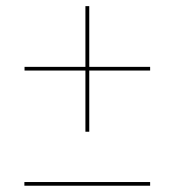

<svg xmlns="http://www.w3.org/2000/svg" viewBox="-20 -610 570 626"><path d="M59.5 -4.5V-16.5H469.5V-4.5ZM258.5 -180.5V-590H271V-180.5ZM60 -380V-392H469.5V-380Z"/></svg>

Font: Bodoni Moda 18pt SemiBold
Style: Italic
Weight: 600
Italic angle: -13°
Designer: Owen Earl
Foundry: indestructible type
Version: Version 2.005